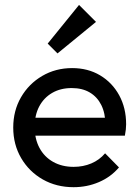

<svg xmlns="http://www.w3.org/2000/svg" viewBox="-20 -768 576 798"><path d="M285.8 10Q214.5 10 157.8 -22.2Q101 -54.5 68 -110.9Q35 -167.2 35 -237.8Q35 -308 67.4 -363.9Q99.8 -419.8 155.5 -452.4Q211.2 -485 279.8 -485Q345.5 -485 396 -454.9Q446.5 -424.8 475.4 -372Q504.2 -319.2 504.2 -251.5Q504.2 -241.5 503 -230Q501.8 -218.5 499 -204H98.2V-278.8H451.2L418.2 -250Q417.8 -297.8 401 -331.5Q384.2 -365.2 353.2 -383.6Q322.2 -402 278 -402Q231.5 -402 196.9 -381.9Q162.2 -361.8 143.1 -325.8Q124 -289.8 124 -240.5Q124 -190.8 144.1 -153.2Q164.2 -115.8 201 -95.1Q237.8 -74.5 286 -74.5Q325.8 -74.5 359.5 -88.8Q393.2 -103 416.8 -130.8L474.5 -72.2Q440.5 -32.2 391.1 -11.1Q341.8 10 285.8 10ZM219 -546 178.2 -586.8 308.5 -747.5 379 -677Z"/></svg>

Font: Marine Company Thin
Style: Regular
Weight: 100
Designer: Rodrigo Fuenzalida
Foundry: fragTYPE
Version: Version 1.000